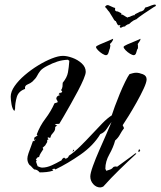

<svg xmlns="http://www.w3.org/2000/svg" viewBox="-20 -732 704 842"><path d="M653 -711Q655 -712 658 -712Q663 -712 663.5 -709.5Q664 -707 662 -705Q654 -701 645.5 -695Q637 -689 629 -684Q625 -682 611.5 -672.5Q598 -663 591 -658L576 -646L575 -647L571 -644Q568 -644 567 -643L554 -634V-633H553L547 -627L546 -628L545 -627Q545 -626 543 -625.5Q541 -625 540 -625L535 -622Q535 -622 531 -620Q531 -617 529 -617Q526 -615 520 -615Q516 -613 512 -611Q508 -609 506 -613Q505 -613 505 -613.5Q505 -614 505 -614Q505 -616 507 -619Q509 -622 507 -622L501 -621Q496 -621 498 -623L497 -624L496 -623L488 -639Q488 -640 485 -640L483 -643L482 -642L475 -654Q472 -659 466 -668.5Q460 -678 459 -680Q454 -685 450 -691Q446 -697 441 -701Q440 -703 445 -707Q450 -711 456 -709Q464 -706 470.5 -702.5Q477 -699 485 -697Q485 -695 484.5 -690Q484 -685 488 -684Q489 -682 493 -682Q497 -682 498 -681L512 -674V-667Q513 -668 514.5 -668.5Q516 -669 516 -668L524 -664Q526 -662 527.5 -661.5Q529 -661 530 -660L539 -655Q544 -658 547 -658Q550 -658 554 -661L565 -665Q566 -666 567 -665.5Q568 -665 568 -664L573 -670L591 -679Q593 -681 597 -681.5Q601 -682 604 -684Q609 -685 612.5 -691Q616 -697 617 -699Q627 -701 636 -705Q645 -709 653 -711ZM445 -490Q439 -490 428.5 -496.5Q418 -503 409.5 -512Q401 -521 401 -526Q401 -530 417.5 -537Q434 -544 452 -551.5Q470 -559 476 -562V-560Q476 -556 471 -549Q466 -542 462 -539L464 -532L462 -520Q460 -516 456.5 -503Q453 -490 445 -490ZM566 -490Q561 -490 550 -496.5Q539 -503 530.5 -512Q522 -521 522 -526Q522 -530 538 -537Q554 -544 572.5 -551.5Q591 -559 596 -562V-560Q596 -556 591 -549Q586 -542 584 -539L585 -532V-520Q581 -516 578 -503Q575 -490 566 -490ZM420 90Q402 90 389 75.5Q376 61 376 42Q376 28 387.5 -4Q399 -36 415.5 -73.5Q432 -111 447 -145Q462 -179 469 -197Q459 -184 448 -167Q437 -150 420 -144Q389 -93 333 -54Q277 -15 223 11L217 7L213 10L208 11L214 16Q199 21 184 22.5Q169 24 154 24Q150 19 144 15Q138 11 130 11Q124 6 119.5 0.5Q115 -5 109 -9Q100 -21 100 -36Q100 -45 105 -60Q110 -75 116 -90Q122 -105 125 -115L129 -112L135 -120V-123L130 -117L129 -119L131 -129L145 -138L141 -142Q155 -180 179 -211.5Q203 -243 219 -279L232 -283L233 -287L227 -298Q227 -306 232 -310Q237 -314 244 -315L238 -318L237 -319L244 -327L246 -323L253 -330L248 -337Q253 -344 254 -352.5Q255 -361 255 -369Q274 -392 278 -414.5Q282 -437 284 -465L278 -470Q253 -469 231.5 -462Q210 -455 189 -444Q165 -432 156.5 -421Q148 -410 142.5 -399Q137 -388 122 -374Q114 -367 100.5 -361.5Q87 -356 90 -342Q61 -332 53.5 -306Q46 -280 46 -254Q45 -253 44.5 -250Q44 -247 43 -245Q34 -254 30.5 -274.5Q27 -295 27 -308Q27 -330 44 -354.5Q61 -379 88.5 -402.5Q116 -426 147 -445Q178 -464 207 -475.5Q236 -487 256 -487Q274 -487 297.5 -478.5Q321 -470 338.5 -454Q356 -438 356 -417Q356 -407 346.5 -384.5Q337 -362 322 -333.5Q307 -305 290.5 -276Q274 -247 260.5 -223.5Q247 -200 240 -189L220 -188L229 -182L232 -183L222 -175V-171Q222 -161 216 -153.5Q210 -146 205 -140L200 -127L190 -130L189 -126L193 -121L187 -118V-109L178 -94L167 -84L170 -78Q165 -70 159 -61Q153 -52 151 -42L147 -44L137 -33L141 -29L138 -23L145 -3Q150 -1 155 1Q160 3 165 3Q185 3 207 -7Q229 -17 246 -27H248L254 -36L261 -41L267 -36Q279 -38 282 -49Q306 -65 331.5 -90Q357 -115 381.5 -141.5Q406 -168 428.5 -191Q451 -214 470 -226Q474 -239 483.5 -265Q493 -291 505 -320Q517 -349 529 -373.5Q541 -398 548 -407Q555 -409 562.5 -411Q570 -413 577 -413Q590 -413 606.5 -406.5Q623 -400 623 -384Q623 -371 610 -343Q597 -315 579 -283Q561 -251 544 -223.5Q527 -196 518 -183L524 -170Q514 -157 506 -142Q498 -127 485 -116Q477 -86 459.5 -55Q442 -24 442 8L446 17Q454 15 463 11.5Q472 8 478 0L485 -2L494 -1Q514 -16 534.5 -30.5Q555 -45 574 -60L578 -58Q541 -24 504 12Q467 48 433 86Q431 87 427 88.5Q423 90 420 90ZM590 -65 586 -68 589 -76 592 -77 595 -73ZM298 -67V-68L303 -76L305 -74L304 -70Z"/></svg>

Font: Kolker Brush
Style: Regular
Weight: 400
Designer: Robert E. Leuschke
Foundry: Robert E. Leuschke
Version: Version 1.010; ttfautohint (v1.8.3)